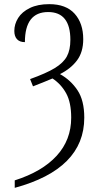

<svg xmlns="http://www.w3.org/2000/svg" viewBox="-20 -745 475 925"><path d="M51 124Q183 82 253 5.5Q323 -71 323 -178Q323 -251 299 -295Q275 -339 233 -367Q203 -354 139 -329L125 -364Q203 -392 244 -417Q285 -442 302 -473Q319 -504 319 -553Q319 -687 212 -687Q100 -687 100 -542Q75 -542 62 -556Q49 -570 49 -596Q49 -629 67.5 -658.5Q86 -688 124 -706.5Q162 -725 217 -725Q298 -725 339.5 -679Q381 -633 381 -556Q381 -494 351 -454Q321 -414 269 -388Q321 -359 353.5 -310Q386 -261 386 -178Q386 69 51 160Z"/></svg>

Font: Noto Serif CondLight
Style: Regular
Weight: 300
Width: 3
Designer: Monotype Design Team
Foundry: Monotype Imaging Inc.
Version: Version 1.001